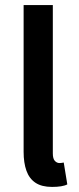

<svg xmlns="http://www.w3.org/2000/svg" viewBox="-20 -726 311 756"><path d="M185 10Q144 10 119.5 -6.5Q95 -23 84 -54Q73 -85 73 -128V-706H188V-122Q188 -101 196 -92.5Q204 -84 214 -84Q218 -84 221.5 -84.5Q225 -85 231 -86L245 0Q236 5 220.5 7.5Q205 10 185 10Z"/></svg>

Font: Mada SemiBold
Style: Regular
Weight: 600
Designer: Khaled Hosny
Version: Version 1.5